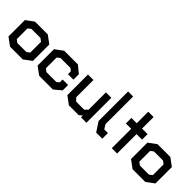

<svg xmlns="http://www.w3.org/2000/svg" viewBox="148 -1649 2601 2601"><g transform="rotate(45 1448.0 -349.0)"><path d="M397 2H152L40 -81V-395L152 -477H397L508 -395V-81ZM403 -341 361 -373H187L145 -341V-135L187 -103H361L403 -135Z M973 2H711L598 -81V-395L711 -478H973L1076 -393V-289H971V-344L936 -373H745L703 -341V-135L745 -103H936L971 -133V-187H1076V-84Z M1509 -1V-37L1467 0H1278L1166 -83V-478H1271V-148L1312 -105H1467L1509 -148V-479H1613V-1Z M1801 0 1713 -134V-700H1809V-171L1848 -108H1918V0Z M2202 -372V0H2100V-372H1998V-478H2100V-699H2202V-478H2308V-372Z M2745 2H2500L2388 -81V-395L2500 -477H2745L2856 -395V-81ZM2751 -341 2709 -373H2535L2493 -341V-135L2535 -103H2709L2751 -135Z"/></g></svg>

Font: Turret Road ExtraBold
Style: Regular
Weight: 800
Designer: Noponies
Foundry: Noponies
Version: Version 1.001; ttfautohint (v1.8)